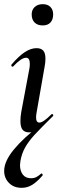

<svg xmlns="http://www.w3.org/2000/svg" viewBox="-32 -626 299 921"><path d="M-12 194Q-12 147 35.5 90Q83 33 156 -21L139 1Q125 9 109 9Q86 9 76 -4Q66 -17 66 -45Q66 -66 70 -89L109 -297Q111 -306 111 -320Q111 -349 93 -349Q70 -349 31 -307Q30 -306 28 -306Q25 -306 23 -309.5Q21 -313 23 -316Q58 -357 87 -376Q116 -395 143 -395Q165 -395 175.5 -383Q186 -371 186 -345Q186 -326 182 -306L144 -89Q141 -73 141 -63Q141 -38 157 -38Q175 -38 214 -77Q216 -79 218 -79Q221 -79 223 -75.5Q225 -72 222 -69Q162 -10 133.5 21Q105 52 88.5 81.5Q72 111 66 146Q64 160 64 166Q64 194 77.5 211.5Q91 229 117 229Q132 229 143 223Q154 217 165 207L167 206Q170 206 172 210Q174 214 172 216Q145 247 122 261Q99 275 72 275Q34 275 11 251.5Q-12 228 -12 194ZM120 -557Q120 -579 134.5 -592.5Q149 -606 173 -606Q197 -606 210 -592.5Q223 -579 223 -557Q223 -532 210 -518Q197 -504 173 -504Q148 -504 134 -518Q120 -532 120 -557Z"/></svg>

Font: Cormorant Infant SemiBold
Style: Italic
Weight: 600
Italic angle: -10°
Designer: Christian Thalmann (Catharsis Fonts)
Foundry: Catharsis Fonts
Version: Version 4.000